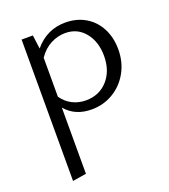

<svg xmlns="http://www.w3.org/2000/svg" viewBox="-131 -514 791 897"><g transform="rotate(-20 264.5 -65.0)"><path d="M146 -51V278L78 289V-414H134L143 -346Q204 -419 296 -419Q353 -419 396.5 -393Q440 -367 463.5 -321Q487 -275 487 -217Q487 -154 459 -103.5Q431 -53 382.5 -24Q334 5 275 5Q193 5 146 -51ZM264 -44Q331 -44 372.5 -90.5Q414 -137 414 -211Q414 -281 377 -327Q340 -373 279 -373Q242 -373 207 -355Q172 -337 146 -299V-105Q167 -75 197.5 -59.5Q228 -44 264 -44Z"/></g></svg>

Font: QiushuiShotai Bright
Style: Regular
Weight: 400
Designer: Christian Thalmann (Catharsis Fonts)
Version: Version 1.250;